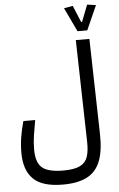

<svg xmlns="http://www.w3.org/2000/svg" viewBox="-67 -946 721 1162"><g transform="rotate(-5 293.0 -365.0)"><path d="M268.1 170.9Q142.1 170.9 87.6 116.7Q33.2 62.5 33.2 -42Q33.2 -91.8 40.8 -138.2Q48.3 -184.6 62 -232.9H133.8Q124.5 -183.1 118.2 -140.6Q111.8 -98.1 111.8 -55.7Q111.8 23.9 148.9 55.2Q186 86.4 277.3 86.4Q344.2 86.4 378.7 69.3Q413.1 52.2 425 16.8Q437 -18.6 435.5 -74.2L420.9 -693.4H503.4L517.1 -114.3Q519.5 -9.3 493.7 53.2Q467.8 115.7 411.9 143.3Q356 170.9 268.1 170.9ZM436 -746.1 366.7 -891.6 420.4 -901.4 462.4 -800.3H468.3L507.8 -901.4L561 -894L495.1 -746.1Z"/></g></svg>

Font: Cascadia Code NF SemiLight
Style: Regular
Weight: 350
Monospace: yes
Designer: Aaron Bell
Foundry: Saja Typeworks
Version: Version 2404.023; ttfautohint (v1.8.4)